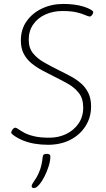

<svg xmlns="http://www.w3.org/2000/svg" viewBox="-20 -731 540 976"><path d="M224 5Q188 5 156 -0.5Q124 -6 97 -17Q70 -28 48 -44Q44 -48 40.5 -51Q37 -54 37 -57Q37 -60 39 -64.5Q41 -69 44 -73Q47 -77 51 -79.5Q55 -82 58 -82Q63 -82 73.5 -74.5Q84 -67 103 -56.5Q122 -46 153 -38.5Q184 -31 230 -31Q278 -31 317 -50Q356 -69 379.5 -103.5Q403 -138 403 -184Q403 -230 381 -258Q359 -286 325.5 -305Q292 -324 255 -342Q225 -357 195 -373Q165 -389 140.5 -409Q116 -429 101 -457Q86 -485 86 -525Q86 -582 115.5 -623.5Q145 -665 194 -688Q243 -711 302 -711Q331 -711 357.5 -707.5Q384 -704 406.5 -697Q429 -690 445 -680Q450 -676 452 -674Q454 -672 454 -668Q454 -666 452.5 -662.5Q451 -659 448.5 -655.5Q446 -652 443 -649.5Q440 -647 437 -647Q429 -647 414 -654Q399 -661 371 -668Q343 -675 297 -675Q250 -675 211 -657.5Q172 -640 149 -607Q126 -574 126 -529Q126 -487 148 -460Q170 -433 205.5 -413Q241 -393 283 -372Q312 -358 340.5 -342.5Q369 -327 392 -307Q415 -287 429 -258.5Q443 -230 443 -190Q443 -134 414.5 -89.5Q386 -45 337 -20Q288 5 224 5ZM153 225Q148 225 144.5 223Q141 221 141 215Q141 208 148 198Q155 188 165 172Q175 156 184 130.5Q193 105 197 67Q198 58 203 54.5Q208 51 218 51Q236 51 236 64Q236 86 227.5 113.5Q219 141 206 166.5Q193 192 178.5 208.5Q164 225 153 225Z"/></svg>

Font: Asap Thin
Style: Italic
Weight: 250
Italic angle: -6°
Designer: Pablo Cosgaya
Foundry: Omnibus-Type
Version: Version 3.001